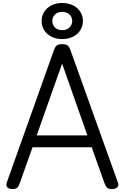

<svg xmlns="http://www.w3.org/2000/svg" viewBox="-20 -1258 839 1292"><path d="M64 14Q38 14 28.5 1.5Q19 -11 26 -31L343 -921Q351 -944 363 -952.5Q375 -961 399 -961Q423 -961 434.5 -952.5Q446 -944 454 -921L773 -31Q781 -11 770 1.5Q759 14 733 14Q711 14 701.5 5.5Q692 -3 684 -23L597 -267H199L112 -23Q105 -3 95.5 5.5Q86 14 64 14ZM227 -347H568L398 -830ZM398 -995Q359 -995 327.5 -1010.5Q296 -1026 278 -1054Q260 -1082 260 -1117Q260 -1152 278 -1179.5Q296 -1207 327.5 -1222.5Q359 -1238 398 -1238Q439 -1238 470.5 -1222.5Q502 -1207 520 -1179.5Q538 -1152 538 -1117Q538 -1082 520 -1054Q502 -1026 470.5 -1010.5Q439 -995 398 -995ZM398 -1055Q429 -1055 447.5 -1073Q466 -1091 466 -1117Q466 -1143 447.5 -1160.5Q429 -1178 398 -1178Q368 -1178 350 -1160.5Q332 -1143 332 -1117Q332 -1091 350 -1073Q368 -1055 398 -1055Z"/></svg>

Font: Playwrite HU
Style: Regular
Weight: 400
Designer: Veronika Burian, José Scaglione
Foundry: TypeTogether
Version: Version 1.002